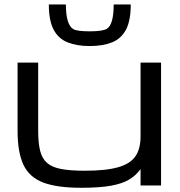

<svg xmlns="http://www.w3.org/2000/svg" viewBox="-20 -849 822 879"><path d="M351.6 10.7Q241.2 10.7 177.7 -13.4Q114.3 -37.6 87.4 -94.5Q60.5 -151.4 60.5 -250V-562.5H154.8V-250Q154.8 -194.3 163.8 -158.4Q172.9 -122.6 195.8 -102.8Q218.8 -83 260.5 -75.2Q302.2 -67.4 368.2 -67.4Q465.8 -67.4 521.5 -83.5Q577.1 -99.6 600.3 -134Q623.5 -168.5 623.5 -223.6V-562.5H717.3V0H623.5V-74.7Q603 -46.4 571.8 -27.3Q540.5 -8.3 488.3 1.2Q436 10.7 351.6 10.7ZM391.1 -638.2Q332 -638.2 290 -654.8Q248 -671.4 225.8 -712.6Q203.6 -753.9 203.6 -828.6H281.7Q281.7 -736.3 315.4 -715.8Q332.5 -705.6 391.1 -705.6Q449.7 -705.6 469.2 -717.3Q500.5 -736.3 500.5 -828.6H578.6Q578.6 -753.9 556.4 -712.6Q534.2 -671.4 492.4 -654.8Q450.7 -638.2 391.1 -638.2Z"/></svg>

Font: Michroma
Style: Regular
Weight: 400
Designer: Vernon Adams
Foundry: Vernon Adams
Version: Version 1.100; ttfautohint (v1.8.4.7-5d5b);gftools[0.9.29]